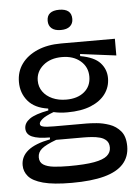

<svg xmlns="http://www.w3.org/2000/svg" viewBox="-57 -721 658 916"><g transform="rotate(-5 272.5 -263.0)"><path d="M250 151Q162 151 112.5 137.5Q63 124 43 100.5Q23 77 23 47Q23 5 57.5 -23Q92 -51 164 -65V-74Q107 -74 79 -86.5Q51 -99 51 -127Q51 -153 77.5 -172Q104 -191 168 -203V-212Q104 -221 72 -259Q40 -297 40 -350Q40 -400 67 -437Q94 -474 142.5 -495Q191 -516 256 -516H514V-436L342 -458V-448Q409 -436 437 -405Q465 -374 465 -332Q465 -290 441 -257Q417 -224 371 -205Q325 -186 258 -186Q240 -186 225 -187.5Q210 -189 192 -193Q152 -178 137 -165Q122 -152 122 -143Q122 -134 131 -130.5Q140 -127 155.5 -126Q171 -125 189 -125H345Q362 -125 392 -122.5Q422 -120 453.5 -109Q485 -98 506.5 -72.5Q528 -47 528 0Q528 50 497.5 84Q467 118 405.5 134.5Q344 151 250 151ZM242 70Q320 70 364 62Q408 54 426.5 38Q445 22 445 -1Q445 -23 433 -35Q421 -47 402.5 -52Q384 -57 363 -58.5Q342 -60 322 -60H193Q142 -41 122.5 -24.5Q103 -8 103 16Q103 40 121 51.5Q139 63 170.5 66.5Q202 70 242 70ZM258 -247Q312 -247 344.5 -274Q377 -301 377 -347Q377 -393 343 -422Q309 -451 255 -451Q199 -451 164.5 -421.5Q130 -392 130 -349Q130 -319 146.5 -296Q163 -273 192 -260Q221 -247 258 -247ZM261 -580Q232 -580 217 -593Q202 -606 202 -629Q202 -653 217 -665Q232 -677 261 -677Q290 -677 305 -665Q320 -653 320 -628Q320 -606 305 -593Q290 -580 261 -580Z"/></g></svg>

Font: Bricolage Grotesque 96pt
Style: Regular
Weight: 400
Version: Version 1.001;gftools[0.9.33.dev8+g029e19f]